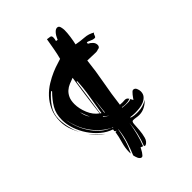

<svg xmlns="http://www.w3.org/2000/svg" viewBox="-238 -856 1053 1053"><g transform="rotate(-45 288.5 -330.0)"><path d="M225 -134Q191 -145 161.5 -170Q132 -195 110 -227.5Q88 -260 75.5 -297Q63 -334 63 -369Q63 -417 83.5 -451.5Q104 -486 136 -518L133 -523Q102 -497 78 -462.5Q54 -428 54 -385Q54 -343 66 -303Q74 -274 89 -247Q75 -270 65 -296Q50 -332 50 -370Q50 -417 66 -452Q82 -487 106.5 -513Q131 -539 160.5 -557Q190 -575 217 -586.5Q244 -598 265 -604Q286 -610 293 -613Q301 -642 307 -676.5Q313 -711 318 -740Q328 -738 339 -737Q350 -736 350 -722Q350 -716 349 -710Q348 -704 346 -698L357 -696Q360 -702 364 -710.5Q368 -719 374 -727Q380 -735 387 -740.5Q394 -746 402 -746Q415 -746 418.5 -731.5Q422 -717 422 -708Q422 -686 418 -658Q414 -630 409 -609Q439 -603 470 -601Q501 -599 527 -583Q522 -581 520.5 -577.5Q519 -574 517.5 -569.5Q516 -565 514 -562Q512 -559 507 -559Q496 -559 484 -565Q472 -571 461 -574L459 -564Q472 -558 482.5 -547Q493 -536 493 -521Q493 -513 488.5 -508Q484 -503 476 -503Q467 -499 457 -499Q440 -499 424.5 -500Q409 -501 392 -501Q384 -426 370 -352Q356 -278 347 -203L366 -202Q371 -202 375.5 -202.5Q380 -203 385 -203Q391 -203 396.5 -200.5Q402 -198 407 -189Q390 -183 372 -183Q358 -183 345 -186L344 -183Q362 -180 380 -180Q388 -180 395 -180.5Q402 -181 409 -185L418 -169Q420 -172 425 -179Q430 -186 435.5 -193Q441 -200 446.5 -205Q452 -210 456 -210Q469 -210 474.5 -197.5Q480 -185 480 -174Q480 -154 469 -141.5Q458 -129 442 -122.5Q426 -116 407.5 -114Q389 -112 374 -112Q365 -112 355.5 -113Q346 -114 337 -115Q338 -111 345.5 -109Q353 -107 362 -106Q371 -105 379 -105H391Q410 -105 428.5 -110.5Q447 -116 462 -127Q448 -110 427 -99Q406 -88 383 -88Q372 -88 360.5 -90Q349 -92 338 -92Q328 -92 327 -72.5Q326 -53 324 -28Q322 -3 315.5 21Q309 45 289 54L280 51Q294 16 302.5 -21Q311 -58 314 -96Q308 -59 299 -23Q290 13 276 48L262 42Q260 45 256.5 52.5Q253 60 248 67.5Q243 75 238 80.5Q233 86 229 86Q223 86 218 81.5Q213 77 210 70.5Q207 64 205 57Q203 50 202 45Q218 7 230 -32.5Q242 -72 246 -114L245 -115Q238 -75 228 -41Q218 -7 200 29L199 17Q199 -15 209 -49Q219 -83 224 -115L234 -114L228 -118Q225 -120 223 -123ZM173 -382Q173 -346 189 -307.5Q205 -269 235 -248Q238 -275 242 -306.5Q246 -338 250.5 -370Q255 -402 259.5 -433Q264 -464 268 -491Q251 -485 234 -478Q217 -471 203.5 -459Q190 -447 181.5 -428.5Q173 -410 173 -382ZM268 -460Q261 -411 253 -352.5Q245 -294 237 -246L243 -242Q251 -292 261 -351Q271 -410 273 -461ZM226 -145Q196 -160 171.5 -182Q147 -204 128 -231.5Q109 -259 96.5 -290.5Q84 -322 78 -354Q83 -322 95 -290Q107 -258 125.5 -230Q144 -202 169 -179.5Q194 -157 226 -145ZM269 -323Q265 -300 262 -278Q259 -256 256 -233L259 -231ZM141 -178Q158 -161 178 -146Q158 -158 140 -176Q122 -194 110 -214Q124 -195 141 -178ZM163 -330Q165 -315 170 -300.5Q175 -286 185 -273Q178 -287 173 -301Q168 -315 163 -330ZM264 -201 236 -224 234 -221ZM234 -141Q234 -146 227 -146V-145ZM101 -228Q95 -237 90 -245Q95 -236 101 -228Z"/></g></svg>

Font: Finger Paint
Style: Regular
Weight: 400
Designer: Ralph du Carrois
Foundry: Ralph du Carrois
Version: Version 1.002